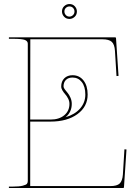

<svg xmlns="http://www.w3.org/2000/svg" viewBox="-20 -948 685 968"><path d="M304.7 -890.1Q304.7 -879.9 311.8 -872.1Q318.8 -864.3 330.1 -864.3Q339.8 -864.3 347.7 -871.6Q355.5 -878.9 355.5 -890.1Q355.5 -900.4 348.4 -908Q341.3 -915.5 330.1 -915.5Q319.8 -915.5 312.3 -908.4Q304.7 -901.4 304.7 -890.1ZM292.5 -890.1Q292.5 -906.7 304 -917.2Q315.4 -927.7 330.1 -927.7Q346.7 -927.7 357.2 -916.3Q367.7 -904.8 367.7 -890.1Q367.7 -873.5 356.2 -863Q344.7 -852.5 330.1 -852.5Q313.5 -852.5 303 -864Q292.5 -875.5 292.5 -890.1ZM310.5 -356.9Q357.9 -371.1 384 -401.1Q410.2 -431.2 410.2 -471.2Q410.2 -511.7 392.3 -534.4Q374.5 -557.1 345.7 -557.1Q324.7 -557.1 312.5 -545.2Q300.3 -533.2 300.3 -512.2Q300.3 -505.9 306.9 -497.1Q313.5 -488.3 321 -479.5Q328.6 -470.7 335.2 -455.8Q341.8 -440.9 341.8 -424.3Q341.8 -382.3 310.5 -356.9ZM24.9 -759.8H560.1Q564.9 -759.8 564.9 -755.4L577.6 -565.4L567.4 -564.5L559.6 -691.4Q557.6 -724.1 543.5 -737.1Q529.3 -750 496.1 -750H132.8L132.3 -345.2H234.9Q277.8 -345.2 304 -366.9Q330.1 -388.7 330.1 -424.3Q330.1 -438 323.5 -450.9Q316.9 -463.9 309.3 -472.2Q301.8 -480.5 295.2 -491.2Q288.6 -502 288.6 -512.2Q288.6 -537.6 304.2 -553.2Q319.8 -568.8 345.7 -568.8Q380.4 -568.8 401.1 -542.2Q421.9 -515.6 421.9 -471.2Q421.9 -410.2 370.4 -372.6Q318.8 -335 234.9 -335H132.3V-9.8H536.1Q569.8 -9.8 583.5 -22.9Q597.2 -36.1 599.6 -68.4L607.4 -195.3L617.7 -194.3L605 -4.4Q605 0 600.1 0H24.9V-7.3H44.9Q77.1 -7.3 94.5 -11.7Q111.8 -16.1 116 -21.5Q120.1 -26.9 120.1 -35.6V-727.5Q120.1 -740.7 105.5 -746.6Q90.8 -752.4 44.9 -752.4H24.9Z"/></svg>

Font: ZnikomitNo24
Style: Thin
Weight: 300
Designer: gluk
Foundry: gluk
Version: Version 0.55